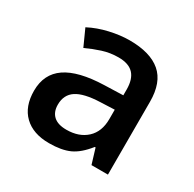

<svg xmlns="http://www.w3.org/2000/svg" viewBox="-128 -685 837 830"><g transform="rotate(30 290.0 -270.0)"><path d="M419.9 0 397 -75.2H393.1Q354 -25.9 314.5 -8.1Q274.9 9.8 212.9 9.8Q133.3 9.8 88.6 -33.2Q43.9 -76.2 43.9 -154.8Q43.9 -238.3 106 -280.8Q168 -323.2 294.9 -327.1L388.2 -330.1V-358.9Q388.2 -410.6 364 -436.3Q339.8 -461.9 289.1 -461.9Q247.6 -461.9 209.5 -449.7Q171.4 -437.5 136.2 -420.9L99.1 -502.9Q143.1 -525.9 195.3 -537.8Q247.6 -549.8 293.9 -549.8Q397 -549.8 449.5 -504.9Q502 -460 502 -363.8V0ZM249 -78.1Q311.5 -78.1 349.4 -113Q387.2 -147.9 387.2 -210.9V-257.8L317.9 -254.9Q236.8 -252 200 -227.8Q163.1 -203.6 163.1 -153.8Q163.1 -117.7 184.6 -97.9Q206.1 -78.1 249 -78.1Z"/></g></svg>

Font: f2_46825          
Style: Regular
Weight: 600
Foundry: Ascender Corporation
Version: Version 1.10